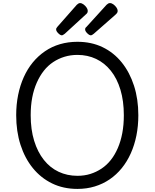

<svg xmlns="http://www.w3.org/2000/svg" viewBox="-20 -1206 1002 1245"><path d="M482 19Q391 19 318 -16.5Q245 -52 193 -116Q141 -180 113 -267Q85 -354 85 -459Q85 -528 97.5 -590Q110 -652 134 -705.5Q158 -759 192.5 -801Q227 -843 271.5 -873.5Q316 -904 369 -919.5Q422 -935 482 -935Q573 -935 645.5 -900Q718 -865 769.5 -801Q821 -737 849 -650Q877 -563 877 -459Q877 -389 864.5 -327Q852 -265 828 -211.5Q804 -158 769.5 -115.5Q735 -73 691 -43Q647 -13 594.5 3Q542 19 482 19ZM482 -66Q527 -66 565.5 -78Q604 -90 638 -112.5Q672 -135 698.5 -168.5Q725 -202 744 -246Q763 -290 773 -343Q783 -396 783 -459Q783 -551 761 -624Q739 -697 698.5 -747.5Q658 -798 603 -824Q548 -850 482 -850Q438 -850 398.5 -838Q359 -826 325 -803.5Q291 -781 264.5 -747.5Q238 -714 218.5 -670Q199 -626 189 -573.5Q179 -521 179 -459Q179 -366 201.5 -293Q224 -220 264.5 -169Q305 -118 360.5 -92Q416 -66 482 -66ZM381 -977Q371 -977 357.5 -990.5Q344 -1004 344 -1015Q344 -1019 345 -1022Q346 -1025 352 -1032L478 -1175Q483 -1180 488.5 -1183Q494 -1186 499 -1186Q510 -1186 521.5 -1177.5Q533 -1169 541 -1157.5Q549 -1146 549 -1136Q549 -1129 546.5 -1123.5Q544 -1118 534 -1110L400 -987Q394 -983 389.5 -980Q385 -977 381 -977ZM569 -977Q559 -977 545.5 -990.5Q532 -1004 532 -1015Q532 -1019 533 -1022.5Q534 -1026 541 -1032L671 -1175Q676 -1180 681.5 -1183Q687 -1186 693 -1186Q704 -1186 715.5 -1177.5Q727 -1169 735 -1157.5Q743 -1146 743 -1136Q743 -1129 740 -1123.5Q737 -1118 728 -1110L588 -987Q583 -983 578 -980Q573 -977 569 -977Z"/></svg>

Font: Playwrite DE Grund
Style: Regular
Weight: 400
Designer: Veronika Burian, José Scaglione
Foundry: TypeTogether
Version: Version 1.002